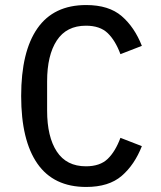

<svg xmlns="http://www.w3.org/2000/svg" viewBox="-20 -730 640 762"><path d="M322 12Q193 12 128.5 -80.5Q64 -173 64 -349Q64 -525 128.5 -617.5Q193 -710 322 -710Q412 -710 463 -666Q514 -622 543 -548L458 -515Q438 -569 407.5 -598.5Q377 -628 321 -628Q244 -628 205.5 -569.5Q167 -511 167 -407V-291Q167 -187 205.5 -128.5Q244 -70 321 -70Q377 -70 407.5 -99.5Q438 -129 458 -183L543 -150Q514 -76 463 -32Q412 12 322 12Z"/></svg>

Font: IBM Plex Mono Text
Style: Regular
Weight: 450
Designer: Mike Abbink, Paul van der Laan, Pieter van Rosmalen
Foundry: Bold Monday
Version: Version 2.000